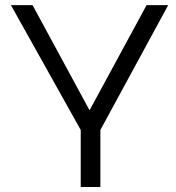

<svg xmlns="http://www.w3.org/2000/svg" viewBox="-20 -747 700 763"><path d="M23.4 -726.6H109.4L335.9 -308.6L562.5 -726.6H648.4L378.9 -230.5V-3.9H300.8V-230.5Z"/></svg>

Font: 和音 by 宁静之雨，公众号njzyshare
Style: Regular
Weight: 400
Designer: Steve Matteson
Foundry: Ascender Corporation
Version: Version 6.00;June 8, 2018;FontCreator 11.0.0.2388 32-bit